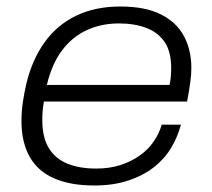

<svg xmlns="http://www.w3.org/2000/svg" viewBox="-20 -558 652 590"><path d="M270 12Q196 12 146 -10Q96 -32 71 -76.5Q46 -121 46 -186Q46 -217 50.5 -246Q55 -275 61 -301Q79 -375 117 -428Q155 -481 213.5 -509.5Q272 -538 350 -538Q426 -538 474 -514Q522 -490 545 -447.5Q568 -405 568 -349Q568 -331 565 -307.5Q562 -284 555 -246H115Q112 -230 111 -216.5Q110 -203 110 -189Q110 -136 130 -103Q150 -70 187.5 -55Q225 -40 275 -40Q316 -40 349 -50.5Q382 -61 408 -79Q434 -97 451.5 -122Q469 -147 477 -175H536Q526 -137 505.5 -103Q485 -69 452 -43.5Q419 -18 373.5 -3Q328 12 270 12ZM124 -297H501Q504 -311 505 -324Q506 -337 506 -349Q506 -400 485.5 -429.5Q465 -459 429 -472.5Q393 -486 345 -486Q292 -486 247 -465.5Q202 -445 170.5 -403Q139 -361 124 -297Z"/></svg>

Font: Archivo SemiExpanded ExtraLight
Style: Italic
Weight: 250
Width: 6
Italic angle: -10°
Designer: Hector Gatti
Foundry: Omnibus-Type
Version: Version 2.001